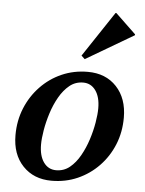

<svg xmlns="http://www.w3.org/2000/svg" viewBox="-55 -826 667 884"><g transform="rotate(5 278.0 -384.5)"><path d="M216 13Q134 13 83.5 -40Q33 -93 33 -182Q33 -249 56.5 -306.5Q80 -364 122 -408Q164 -452 219.5 -476.5Q275 -501 340 -501Q423 -501 473 -447.5Q523 -394 523 -305Q523 -238 499.5 -180.5Q476 -123 434 -79.5Q392 -36 336.5 -11.5Q281 13 216 13ZM233 -37Q269 -37 296 -59Q323 -81 343 -116.5Q363 -152 376 -192.5Q389 -233 395.5 -271.5Q402 -310 402 -338Q402 -390 380.5 -420Q359 -450 323 -450Q287 -450 260 -428Q233 -406 213 -371Q193 -336 180 -295Q167 -254 160.5 -215.5Q154 -177 154 -149Q154 -97 175.5 -67Q197 -37 233 -37ZM320 -558 304 -573 443 -782H447L541 -692V-688Z"/></g></svg>

Font: Platypi Medium
Style: Italic
Weight: 500
Italic angle: -13°
Designer: David Sargent
Foundry: Bolt Cutter Type
Version: Version 1.200; ttfautohint (v1.8.4.7-5d5b)